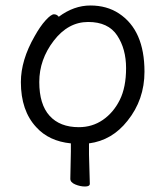

<svg xmlns="http://www.w3.org/2000/svg" viewBox="-20 -506 602 699"><path d="M304 16V56L307 163Q307 173 289.5 173Q272 173 254 165.5Q236 158 236 145L238 46V16Q158 8 112 -43Q56 -103 56 -207Q56 -287 106 -374Q126 -410 146 -432Q166 -454 176.5 -454Q187 -454 194 -445Q249 -486 309 -486Q369 -486 413 -457Q506 -396 506 -245Q506 -143 444 -66Q388 5 304 16ZM267 -43Q316 -43 354.5 -69.5Q393 -96 416 -142Q439 -188 439 -258Q439 -328 406.5 -377Q374 -426 301 -426Q228 -426 175.5 -357.5Q123 -289 123 -207.5Q123 -126 160.5 -84.5Q198 -43 267 -43Z"/></svg>

Font: LXGW WenKai
Style: Regular
Weight: 400
Designer: LXGW / Fontworks Inc.
Foundry: LXGW / Fontworks Inc.
Version: Version 1.520; June 14, 2025